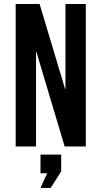

<svg xmlns="http://www.w3.org/2000/svg" viewBox="-20 -720 499 944"><path d="M401.9 0H297.9L159.2 -463.9H157.2V0H57.1V-700.2H174.8L299.8 -283.2H301.8V-700.2H401.9ZM280.8 123 229 204.1H179.2L211.9 131.8H179.2V40H280.8Z"/></svg>

Font: BaseOne
Style: Regular
Weight: 400
Designer: Domenico Catapano
Foundry: Design by Basse
Version: Version 1.000;PS 001.001;hotconv 1.0.56